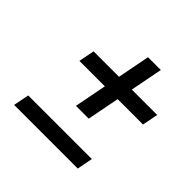

<svg xmlns="http://www.w3.org/2000/svg" viewBox="-160 -871 939 939"><g transform="rotate(45 310.0 -401.0)"><path d="M130.5 -465H306.5L274 -297.5H362.5L395 -465H570.5L586.5 -547H411L443.5 -715H355L322.5 -547H146.5ZM57 -87H497L513 -168.5H73Z"/></g></svg>

Font: Monaspace Neon
Style: Italic
Weight: 400
Italic angle: -11°
Designer: Riley Cran & the Lettermatic Team
Foundry: Lettermatic
Version: Version 1.200 (Monaspace Neon)